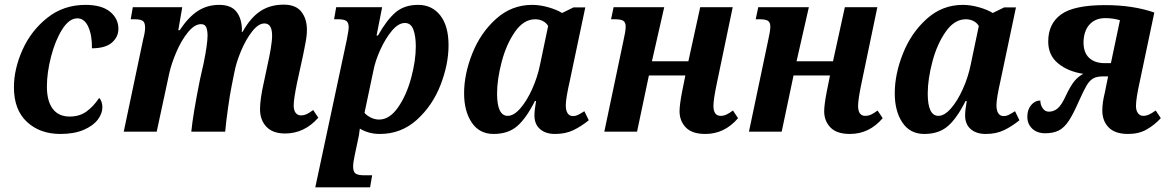

<svg xmlns="http://www.w3.org/2000/svg" viewBox="-20 -567 5032 827"><path d="M40 -191Q40 -270 77 -352.5Q114 -435 184 -490.5Q254 -546 348 -546Q418 -546 454 -516.5Q490 -487 490 -443Q490 -408 462 -383.5Q434 -359 376 -359Q377 -414 360.5 -451Q344 -488 313 -488Q278 -488 248 -440.5Q218 -393 200 -323.5Q182 -254 182 -194Q182 -132 207 -98.5Q232 -65 280 -65Q323 -65 353 -87Q383 -109 407 -145Q413 -140 417 -129Q421 -118 421 -105Q421 -78 401 -51.5Q381 -25 340 -7.5Q299 10 240 10Q152 10 96 -42Q40 -94 40 -191Z M1100 -97Q1100 -140 1117 -215L1134 -295Q1140 -321 1146 -356Q1152 -391 1152 -414Q1152 -466 1119 -466Q1093 -466 1066 -431.5Q1039 -397 1018 -347Q997 -297 989 -253L978 -198Q971 -165 962 -101Q953 -37 950 0H804Q811 -73 841 -223L857 -294Q874 -377 874 -414Q874 -435 868.5 -449Q863 -463 846 -463Q818 -463 789.5 -428Q761 -393 739.5 -342.5Q718 -292 709 -251L655 0H513L597 -399Q605 -429 605 -448Q605 -470 595 -477Q585 -484 560 -484H543L552 -536H765L748 -437H754Q792 -494 832.5 -520Q873 -546 924 -546Q975 -546 998 -517Q1021 -488 1022 -441Q1022 -434 1021 -430H1025Q1059 -491 1101.5 -519Q1144 -547 1202 -547Q1254 -547 1278 -516.5Q1302 -486 1302 -438Q1302 -413 1295.5 -380.5Q1289 -348 1288 -342L1283 -318L1260 -213Q1245 -140 1245 -113Q1245 -92 1253.5 -81Q1262 -70 1276 -70Q1289 -70 1301 -75.5Q1313 -81 1329 -93L1351 -60Q1291 8 1208 8Q1155 8 1127.5 -21Q1100 -50 1100 -97Z M1474 -397Q1482 -439 1482 -448Q1482 -470 1471.5 -477Q1461 -484 1436 -484H1419L1428 -536H1626L1602 -414H1608Q1645 -480 1683 -513Q1721 -546 1781 -546Q1841 -546 1876.5 -500.5Q1912 -455 1912 -372Q1912 -290 1877.5 -201Q1843 -112 1775.5 -51Q1708 10 1616 10Q1568 10 1530 -13Q1529 -9 1527.5 4.5Q1526 18 1522 35L1508 101Q1501 134 1501 150Q1501 173 1511.5 180.5Q1522 188 1549 188H1583L1574 240H1338ZM1771 -367Q1771 -411 1760.5 -439.5Q1750 -468 1724 -468Q1696 -468 1668 -434.5Q1640 -401 1618 -352.5Q1596 -304 1588 -261L1550 -81Q1559 -70 1576.5 -61Q1594 -52 1613 -52Q1658 -52 1694.5 -104.5Q1731 -157 1751 -231.5Q1771 -306 1771 -367Z M1979 -165Q1979 -248 2014.5 -337Q2050 -426 2117 -486Q2184 -546 2272 -546Q2306 -546 2342.5 -535.5Q2379 -525 2401 -511L2450 -535H2501L2435 -222Q2417 -143 2417 -114Q2417 -91 2425 -79Q2433 -67 2448 -67Q2459 -67 2468.5 -71.5Q2478 -76 2497 -88L2516 -49Q2484 -23 2450 -6.5Q2416 10 2371 10Q2330 10 2306 -11Q2282 -32 2282 -70Q2282 -92 2289 -132H2284Q2247 -58 2208 -24Q2169 10 2106 10Q2045 10 2012 -39Q1979 -88 1979 -165ZM2306 -288 2341 -455Q2333 -469 2318 -476.5Q2303 -484 2285 -484Q2236 -484 2198.5 -430.5Q2161 -377 2141 -301Q2121 -225 2121 -164Q2121 -68 2167 -68Q2193 -68 2221 -100Q2249 -132 2272 -183Q2295 -234 2306 -288Z M2907 -88Q2907 -115 2918 -172L2932 -242H2775L2724 0H2583L2665 -390Q2675 -433 2675 -452Q2675 -471 2664.5 -477.5Q2654 -484 2629 -484H2612L2623 -536H2841L2788 -303H2945L2996 -536H3136L3068 -210Q3053 -139 3053 -111Q3053 -68 3084 -68Q3097 -68 3109 -73.5Q3121 -79 3137 -91L3159 -58Q3101 10 3018 10Q2961 10 2934 -18Q2907 -46 2907 -88Z M3530 -88Q3530 -115 3541 -172L3555 -242H3398L3347 0H3206L3288 -390Q3298 -433 3298 -452Q3298 -471 3287.5 -477.5Q3277 -484 3252 -484H3235L3246 -536H3464L3411 -303H3568L3619 -536H3759L3691 -210Q3676 -139 3676 -111Q3676 -68 3707 -68Q3720 -68 3732 -73.5Q3744 -79 3760 -91L3782 -58Q3724 10 3641 10Q3584 10 3557 -18Q3530 -46 3530 -88Z M3834 -165Q3834 -248 3869.5 -337Q3905 -426 3972 -486Q4039 -546 4127 -546Q4161 -546 4197.5 -535.5Q4234 -525 4256 -511L4305 -535H4356L4290 -222Q4272 -143 4272 -114Q4272 -91 4280 -79Q4288 -67 4303 -67Q4314 -67 4323.5 -71.5Q4333 -76 4352 -88L4371 -49Q4339 -23 4305 -6.5Q4271 10 4226 10Q4185 10 4161 -11Q4137 -32 4137 -70Q4137 -92 4144 -132H4139Q4102 -58 4063 -24Q4024 10 3961 10Q3900 10 3867 -39Q3834 -88 3834 -165ZM4161 -288 4196 -455Q4188 -469 4173 -476.5Q4158 -484 4140 -484Q4091 -484 4053.5 -430.5Q4016 -377 3996 -301Q3976 -225 3976 -164Q3976 -68 4022 -68Q4048 -68 4076 -100Q4104 -132 4127 -183Q4150 -234 4161 -288Z M4728 -91Q4728 -125 4739 -169L4753 -238H4732Q4704 -238 4688.5 -229Q4673 -220 4660.5 -199Q4648 -178 4627 -131Q4603 -76 4583.5 -46.5Q4564 -17 4540.5 -5Q4517 7 4482 7Q4447 7 4426 -13Q4405 -33 4405 -64Q4405 -95 4421.5 -114.5Q4438 -134 4461 -134Q4461 -116 4471 -101Q4481 -86 4498 -86Q4519 -86 4536 -100.5Q4553 -115 4571 -155Q4592 -199 4608.5 -218.5Q4625 -238 4646 -249Q4580 -259 4537.5 -294Q4495 -329 4495 -388Q4495 -465 4550.5 -505Q4606 -545 4740 -545Q4860 -545 4952 -513L4889 -214Q4873 -142 4873 -111Q4873 -91 4881.5 -79.5Q4890 -68 4904 -68Q4917 -68 4929 -73.5Q4941 -79 4958 -91L4980 -58Q4952 -28 4918.5 -9Q4885 10 4839 10Q4783 10 4755.5 -18Q4728 -46 4728 -91ZM4765 -295 4804 -480Q4773 -489 4741 -489Q4698 -489 4673 -461.5Q4648 -434 4647 -385Q4647 -340 4671.5 -317.5Q4696 -295 4738 -295Z"/></svg>

Font: Noto Serif Narrow
Style: Bold Italic
Weight: 700
Width: 4
Italic angle: -12°
Designer: Monotype Design Team
Foundry: Monotype Imaging Inc.
Version: Version 1.001